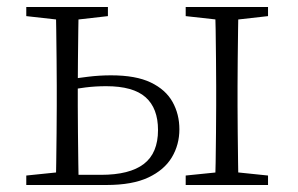

<svg xmlns="http://www.w3.org/2000/svg" viewBox="-20 -528 851 548"><path d="M164 0V-29H268Q350 -29 390.5 -60Q431 -91 431 -157Q431 -219 395.5 -250.5Q360 -282 283 -282Q253 -282 224.5 -278.5Q196 -275 167 -269V-300Q199 -305 231.5 -309Q264 -313 297 -313Q368 -313 410.5 -292.5Q453 -272 472.5 -237Q492 -202 492 -159Q492 -115 470.5 -79Q449 -43 403.5 -21.5Q358 0 284 0ZM139 0Q140 -24 140.5 -64.5Q141 -105 141.5 -148.5Q142 -192 142 -226V-283Q142 -316 141.5 -359.5Q141 -403 140.5 -443.5Q140 -484 139 -508H205Q204 -484 203.5 -443.5Q203 -403 202.5 -359.5Q202 -316 202 -282V-226Q202 -192 202.5 -148.5Q203 -105 203.5 -64.5Q204 -24 205 0ZM593 0Q595 -24 595.5 -64.5Q596 -105 596.5 -148.5Q597 -192 597 -226V-283Q597 -316 596.5 -359.5Q596 -403 595.5 -443.5Q595 -484 593 -508H661Q660 -484 659.5 -443.5Q659 -403 658.5 -359.5Q658 -316 658 -283V-226Q658 -192 658.5 -148.5Q659 -105 659.5 -64.5Q660 -24 661 0ZM55 -482V-508H288V-482L183 -470H162ZM510 0V-27L618 -38H639L745 -27V0ZM510 -482V-508H745V-482L639 -470H618ZM55 0V-27L162 -38H175V0Z"/></svg>

Font: Noto Serif JP ExtraLight
Style: Regular
Weight: 200
Designer: Ryoko NISHIZUKA  (kana & ideographs); Frank Grießhammer (Latin, Greek & Cyrillic); Wenlong ZHANG  (bopomofo); Sandoll Co
Foundry: Adobe
Version: Version 2.002-H1;hotconv 1.1.0;makeotfexe 2.6.0